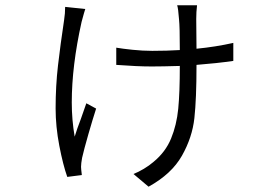

<svg xmlns="http://www.w3.org/2000/svg" viewBox="-20 -617 1040 725"><path d="M288 -534Q251 -368 251 -230Q251 -164 262 -101Q271 -131 285 -167Q306 -227 306 -227L343 -207Q330 -167 313.5 -109.5Q297 -52 290 -21Q286 1 286 13Q286 20 289 44L234 51Q218 6 204 -66.5Q190 -139 190 -208Q190 -292 199 -370Q208 -448 222 -541Q226 -566 226 -591L302 -583Q299 -575 288 -534ZM555 -425Q610 -425 659 -428Q659 -516 656 -544Q653 -586 649 -597H724Q721 -572 721 -545L722 -433Q794 -440 861 -455V-387Q799 -378 722 -372V-370Q722 -244 714 -171Q706 -98 667 -29Q628 40 541 88L484 40Q502 33 523 20.5Q544 8 560 -6Q605 -43 626 -94Q647 -145 653 -206Q659 -267 659 -368Q593 -366 553 -366Q499 -366 419 -372V-437Q442 -433 480.5 -429Q519 -425 555 -425Z"/></svg>

Font: Sinter Normal
Style: Regular
Weight: 350
Foundry: Adobe & rsms
Version: Version 1.000